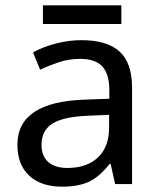

<svg xmlns="http://www.w3.org/2000/svg" viewBox="-20 -697 601 727"><path d="M416 0 398.9 -76.2H395Q355 -25.9 315.2 -8.1Q275.4 9.8 214.8 9.8Q135.7 9.8 90.8 -31.7Q45.9 -73.2 45.9 -148.9Q45.9 -312 303.2 -319.8L394 -323.2V-355Q394 -416 367.7 -445.1Q341.3 -474.1 283.2 -474.1Q240.7 -474.1 202.9 -461.4Q165 -448.7 131.8 -433.1L105 -499Q145.5 -520.5 193.4 -532.7Q241.2 -544.9 288.1 -544.9Q385.3 -544.9 432.6 -502Q480 -459 480 -365.2V0ZM234.9 -61Q308.6 -61 350.8 -100.8Q393.1 -140.6 393.1 -213.9V-262.2L314 -258.8Q221.7 -255.4 179.4 -229.5Q137.2 -203.6 137.2 -147.9Q137.2 -106 162.8 -83.5Q188.5 -61 234.9 -61ZM142.6 -676.8H439.5V-606H142.6Z"/></svg>

Font: NotoPenekeko
Style: Regular
Weight: 400
Designer: Monotype Design team
Foundry: Monotype Imaging Inc.
Version: Version 1.04